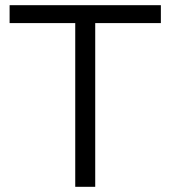

<svg xmlns="http://www.w3.org/2000/svg" viewBox="-20 -720 657 740"><path d="M270 0H347V-631H600V-700H17V-631H270Z"/></svg>

Font: Red Hat Display
Style: Regular
Weight: 400
Designer: Pentagram, MCKL
Foundry: Pentagram, MCKL
Version: Version 1.023